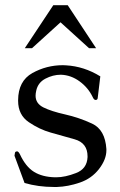

<svg xmlns="http://www.w3.org/2000/svg" viewBox="-20 -725 472 756"><path d="M77.6 -535.2 189.9 -704.6H246.6L358.4 -535.2H330.6L218.3 -637.2L106 -535.2ZM356.9 -331.5H355.5Q349.6 -332 344.7 -343.3Q327.1 -379.9 293.5 -404.5Q259.8 -429.2 220.7 -430.7H218.8Q188.5 -430.7 158.9 -415.3Q129.4 -399.9 122.6 -367.7Q120.1 -356.9 120.1 -348.1Q120.1 -317.4 151.1 -302Q182.1 -286.6 236.6 -274.4Q291 -262.2 342.5 -238.3Q394 -214.4 398.9 -138.2V-133.3Q398.9 -97.2 369.9 -59.6Q340.8 -22 294.4 -6.1Q248 9.8 204.6 11.2H191.4Q131.3 11.2 76.7 -4.4L37.1 -111.8L38.6 -121.6Q39.1 -128.9 47.4 -128.9H48.3Q53.2 -127.9 58.6 -117.2Q81.1 -68.8 113.5 -48.6Q146 -28.3 195.8 -26.9H201.7Q236.3 -26.9 279.5 -43.7Q322.8 -60.5 324.7 -106.4V-109.4Q324.7 -162.1 273.9 -176.5Q223.1 -190.9 179.4 -203.1Q135.7 -215.3 93.5 -243.9Q51.3 -272.5 51.3 -328.1V-330.6Q51.8 -406.2 107.4 -437.3Q163.1 -468.3 227.5 -468.3Q233.4 -468.3 239.3 -467.8Q311 -463.9 375 -424.3L364.7 -338.9Q363.8 -331.5 356.9 -331.5Z"/></svg>

Font: Caudex
Style: Regular
Weight: 400
Version: Version 1.04